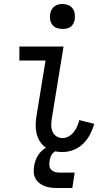

<svg xmlns="http://www.w3.org/2000/svg" viewBox="-20 -753 540 961"><path d="M293 8Q270 8 248 3Q226 -2 208.5 -14.5Q191 -27 179.5 -45.5Q168 -64 163 -85Q158 -106 158.5 -129.5Q159 -153 163 -175L208 -450H77V-520H298L240 -164Q237 -147 236.5 -129.5Q236 -112 242 -96.5Q248 -81 261.5 -71.5Q275 -62 293 -62Q309 -62 324 -70.5Q339 -79 349.5 -92.5Q360 -106 366.5 -121Q373 -136 377 -152L452 -133Q444 -106 430.5 -80Q417 -54 396 -33.5Q375 -13 347.5 -2.5Q320 8 293 8ZM293 -608Q278 -608 264 -613Q250 -618 241.5 -629.5Q233 -641 231 -655.5Q229 -670 231 -685Q233 -695 238.5 -705Q244 -715 253 -721.5Q262 -728 272 -730.5Q282 -733 293 -733Q308 -733 321.5 -727.5Q335 -722 343.5 -710.5Q352 -699 354 -684.5Q356 -670 354 -655Q352 -645 347 -635Q342 -625 333 -618.5Q324 -612 313.5 -610Q303 -608 293 -608ZM267 188Q250 188 234 186Q218 184 203.5 178.5Q189 173 177 163.5Q165 154 157.5 140.5Q150 127 149 110.5Q148 94 151 78Q154 56 164.5 35Q175 14 193 -1.5Q211 -17 233.5 -23.5Q256 -30 278 -30L273 0Q264 0 255 5Q246 10 240.5 18.5Q235 27 232 36Q229 45 228 54Q226 66 227.5 77.5Q229 89 237 97Q245 105 256 108Q267 111 279 111H354L342 188Z"/></svg>

Font: Iosevka Gothic
Style: Italic
Weight: 400
Italic angle: -9°
Monospace: yes
Designer: Belleve Invis
Foundry: Belleve Invis
Version: Version 15.5.1; ttfautohint (v1.8.4)